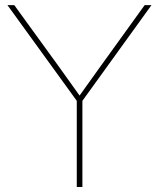

<svg xmlns="http://www.w3.org/2000/svg" viewBox="-20 -748 636 768"><path d="M287.1 0V-344.7L9.8 -727.5H37.1L213.4 -484.4Q234.9 -454.6 256.1 -424.8Q277.3 -395 298.3 -365.7Q319.3 -395 340.6 -424.8Q361.8 -454.6 383.3 -484.4L558.6 -727.5H585.9L309.6 -344.7V0Z"/></svg>

Font: Inter Display Thin
Style: Regular
Weight: 100
Designer: Rasmus Andersson
Foundry: rsms
Version: Version 4.000;git-a52131595